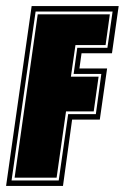

<svg xmlns="http://www.w3.org/2000/svg" viewBox="-46 -611 410 631"><path d="M-26 0 58 -591H344L322 -436H222L215 -386H306L282 -218H191L161 0ZM-8 -18H147L178 -236H269L287 -368H196L208 -454H307L324 -573H71ZM2 -27 78 -564H315L301 -463H202L187 -359H278L262 -245H171L140 -27Z"/></svg>

Font: Alumni Sans Collegiate One SC
Style: Italic
Weight: 400
Italic angle: -8°
Designer: Robert E. Leuschke
Foundry: Robert E. Leuschke
Version: Version 1.100